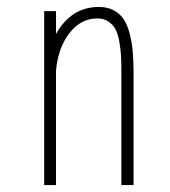

<svg xmlns="http://www.w3.org/2000/svg" viewBox="-20 -532 490 552"><path d="M107 0V-500H141V-434.5Q185 -512 264 -512Q288.5 -512 306.2 -502.8Q324 -493.5 335 -477.5Q346 -461.5 352.5 -436.5Q359 -411.5 361.5 -384.5Q364 -357.5 364 -322V0H329V-321Q329 -350.5 328 -370.5Q327 -390.5 323 -412.8Q319 -435 311.8 -448.2Q304.5 -461.5 291.5 -470.2Q278.5 -479 260 -479Q212.5 -479 179.8 -437Q147 -395 141 -328.5V0Z"/></svg>

Font: League Mono Condensed Thin
Style: Regular
Weight: 100
Width: 1
Designer: Tyler Finck
Foundry: The League of Moveable Type / Tyler Finck
Version: Version 2.210